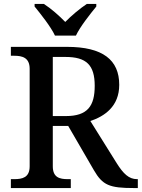

<svg xmlns="http://www.w3.org/2000/svg" viewBox="-20 -951 717 971"><path d="M258 -771H364C385 -816 436 -880 467 -918V-931H419C384 -908 340 -871 310 -840C280 -871 238 -908 202 -931H155V-918C186 -880 237 -816 258 -771ZM35 0H338V-45H323C282 -45 247 -53 247 -110V-314H325L455 -90C499 -14 534 0 657 0H677V-45H673C632 -45 604 -72 570 -126L437 -339C509 -363 583 -413 583 -522C583 -648 500 -714 319 -714H35V-669H52C92 -669 130 -660 130 -603V-110C130 -53 93 -45 52 -45H35ZM313 -364H247V-663H311C417 -663 459 -622 459 -517C459 -415 423 -364 313 -364Z"/></svg>

Font: Noto Serif Georgian Medium
Style: Regular
Weight: 500
Designer: Monotype Design Team, Akaki Razmadze
Foundry: Google LLC
Version: Version 2.003